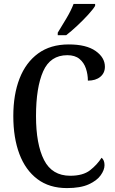

<svg xmlns="http://www.w3.org/2000/svg" viewBox="-20 -951 588 981"><path d="M322 10Q232 10 171 -36Q110 -82 79 -164.5Q48 -247 48 -358Q48 -468 80 -550Q112 -632 175 -678Q238 -724 331 -724Q421 -724 468.5 -690.5Q516 -657 516 -610Q516 -578 492.5 -558.5Q469 -539 429 -539Q429 -571 419 -601Q409 -631 386 -650Q363 -669 324 -669Q237 -669 200.5 -586.5Q164 -504 164 -358Q164 -214 205 -133.5Q246 -53 339 -53Q404 -53 440 -81Q476 -109 499 -145Q514 -133 514 -107Q514 -83 494.5 -55.5Q475 -28 433 -9Q391 10 322 10ZM275 -784Q296 -818 319.5 -857.5Q343 -897 356 -931H466V-921Q456 -904 430.5 -876Q405 -848 374.5 -819.5Q344 -791 318 -771H275Z"/></svg>

Font: Noto Serif Tamil Condensed Medium
Style: Regular
Weight: 500
Width: 3
Designer: Indian Type Foundry, Tom Grace, and the Monotype Design Team
Foundry: Monotype Imaging Inc.
Version: Version 2.004; ttfautohint (v1.8.4.7-5d5b)